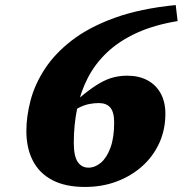

<svg xmlns="http://www.w3.org/2000/svg" viewBox="-20 -726 732 761"><path d="M676.5 -706 684 -642.5Q590.5 -627 521.8 -595.5Q453 -564 405 -518.8Q357 -473.5 328 -417.2Q299 -361 285.8 -296Q272.5 -231 272.5 -160Q272.5 -107 288 -84.2Q303.5 -61.5 330.5 -61.5Q356.5 -61.5 379.8 -81Q403 -100.5 417.8 -140.5Q432.5 -180.5 432.5 -240.5Q432.5 -281.5 417.2 -299.5Q402 -317.5 371.5 -317.5Q354 -317.5 334.2 -313.8Q314.5 -310 294.5 -300Q274.5 -290 255.5 -271.5L224 -277Q274.5 -322 311 -351.2Q347.5 -380.5 376 -396.8Q404.5 -413 430.2 -419.5Q456 -426 484.5 -426Q531 -426 565 -407.5Q599 -389 617.2 -355.2Q635.5 -321.5 635.5 -275Q635.5 -212.5 611.5 -159.5Q587.5 -106.5 544 -67.5Q500.5 -28.5 442.8 -6.8Q385 15 317 15Q239 15 187.2 -12.2Q135.5 -39.5 110 -89.5Q84.5 -139.5 84.5 -206.5Q84.5 -264.5 101.2 -328.2Q118 -392 157.8 -453Q197.5 -514 265.2 -566.2Q333 -618.5 434.2 -655.2Q535.5 -692 676.5 -706Z"/></svg>

Font: Newsreader ExtraBold
Style: Italic
Weight: 800
Italic angle: -17°
Designer: Hugues Gentile
Foundry: Production Type
Version: Version 1.003